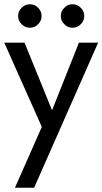

<svg xmlns="http://www.w3.org/2000/svg" viewBox="-20 -660 480 900"><path d="M440 -460 140 220H50L176 -65L0 -460H95L224 -143L350 -460ZM282 -624Q297 -640 320 -640Q343 -640 358 -624Q375 -608 375 -585Q375 -562 358 -546Q343 -530 320 -530Q297 -530 282 -546Q265 -562 265 -585Q265 -608 282 -624ZM82 -624Q97 -640 120 -640Q143 -640 158 -624Q175 -608 175 -585Q175 -562 158 -546Q143 -530 120 -530Q97 -530 82 -546Q65 -562 65 -585Q65 -608 82 -624Z"/></svg>

Font: jost-mod-400
Style: Regular
Weight: 400
Version: Version 3.200; ttfautohint (v0.97) -l 8 -r 50 -G 200 -x 14 -